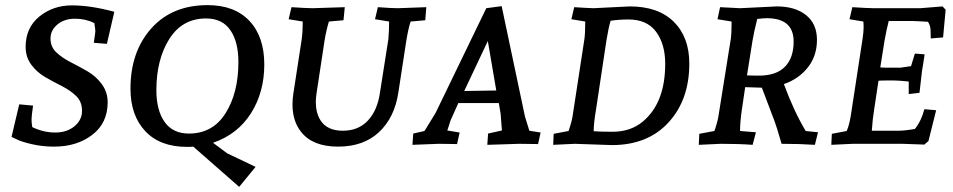

<svg xmlns="http://www.w3.org/2000/svg" viewBox="-20 -561 3717 749"><path d="M109 -149Q103 -107 103 -94.5Q103 -82 106 -65Q150 -44 195.5 -44Q241 -44 270.5 -68.5Q300 -93 300 -128.5Q300 -164 277.5 -186Q255 -208 222.5 -224.5Q190 -241 157.5 -259.5Q125 -278 102.5 -308Q80 -338 80 -378Q80 -453 133.5 -496.5Q187 -540 260.5 -540Q334 -540 426 -515L397 -390L346 -394Q352 -435 352 -440Q352 -445 348 -471Q314 -488 272.5 -488Q231 -488 204 -465.5Q177 -443 177 -410.5Q177 -378 200 -356.5Q223 -335 255.5 -318.5Q288 -302 321 -283Q354 -264 377 -233Q400 -202 400 -162Q400 -81 340 -35Q280 11 191 11Q146 11 104.5 1.5Q63 -8 44 -18L25 -27L55 -154Z M710 12Q604 12 546.5 -49.5Q489 -111 489 -215Q489 -359 570 -450Q651 -541 790 -541Q895 -541 953 -479.5Q1011 -418 1011 -309.5Q1011 -201 959 -119Q907 -37 811 -4L866 37L977 90L913 168L734 11Q726 12 710 12ZM590 -209Q590 -131 622 -85.5Q654 -40 717 -40Q810 -40 860 -119.5Q910 -199 910 -319Q910 -398 878.5 -443.5Q847 -489 784 -489Q691 -489 640.5 -409Q590 -329 590 -209Z M1155 -46Q1121 -88 1121 -154Q1121 -176 1125 -200L1157 -408Q1161 -437 1161 -477L1106 -486L1117 -533Q1177 -529 1199 -529L1325 -533L1320 -482L1263 -477Q1252 -440 1246 -402L1215 -198Q1212 -179 1212 -163Q1212 -121 1230 -92Q1256 -51 1317 -51Q1378 -51 1415 -90.5Q1452 -130 1462 -198L1495 -408Q1498 -444 1498 -477L1443 -486L1454 -533Q1509 -529 1532 -529L1643 -533L1639 -482L1582 -477Q1573 -451 1565 -402L1534 -200Q1519 -102 1458.5 -45.5Q1398 11 1299 11Q1200 11 1155 -46Z M2089 -44 2079 1Q2033 0 2007 0L1881 4L1884 -40L1938 -52L1933 -117L1926 -159H1768L1738 -92L1725 -52L1773 -44L1763 1Q1720 0 1692 0L1589 4L1592 -40L1636 -50L1679 -120L1877 -529L1937 -537L2028 -106L2045 -51ZM1883 -401 1791 -206 1916 -208Z M2295 -529 2437 -536Q2548 -536 2608.5 -476Q2669 -416 2669 -313Q2669 -172 2588 -83.5Q2507 5 2367 5L2222 0L2138 4L2140 -39L2198 -50Q2211 -88 2214 -110L2260 -410Q2263 -432 2263 -477L2209 -486L2220 -533Q2265 -530 2295 -529ZM2432 -485Q2394 -485 2362 -480Q2354 -454 2346 -405L2305 -133Q2296 -81 2296 -49Q2326 -47 2370 -47Q2440 -47 2488 -87Q2575 -160 2575 -312Q2575 -389 2539.5 -437Q2504 -485 2432 -485Z M2867 -529 3010 -536Q3082 -536 3124.5 -502Q3167 -468 3167 -405.5Q3167 -343 3131.5 -298Q3096 -253 3038 -233Q3076 -129 3123 -50L3171 -45L3159 4Q3100 0 3029 0Q3009 -69 3002 -87L2952 -219H2949Q2931 -219 2887 -221L2874 -133Q2867 -85 2867 -50L2929 -45L2916 4Q2862 0 2792 0L2706 4L2708 -39L2767 -50Q2780 -88 2783 -110L2831 -410Q2834 -432 2834 -477L2779 -486L2789 -533Q2837 -530 2867 -529ZM2971 -490Q2958 -490 2934 -487Q2921 -435 2916 -405L2894 -267Q2913 -266 2941 -266Q3008 -266 3042 -300.5Q3076 -335 3076 -399Q3076 -490 2971 -490Z M3388 -529H3570L3657 -536L3669 -523L3659 -415L3611 -411Q3611 -431 3610 -446.5Q3609 -462 3600 -476Q3552 -479 3540 -479H3447Q3439 -449 3431 -405L3414 -298Q3425 -297 3442 -297H3493L3534 -303L3549 -352L3587 -349Q3580 -301 3577 -286L3567 -199L3525 -194V-243Q3485 -247 3470 -247H3436Q3417 -247 3407 -246L3390 -133Q3384 -98 3381 -51H3485Q3509 -51 3549 -58Q3574 -89 3586 -135L3632 -131L3602 -11L3586 3Q3515 0 3500 0H3307L3223 4L3225 -39L3283 -50Q3293 -73 3299 -110L3345 -410Q3349 -438 3349 -453.5Q3349 -469 3348 -477L3294 -486L3305 -533Q3368 -529 3388 -529Z"/></svg>

Font: Andada SC
Style: Italic
Weight: 400
Italic angle: -8.29999°
Designer: Carolina Giovagnoli
Foundry: Carolina Giovagnoli
Version: Version 1.003